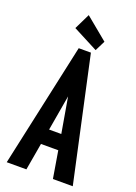

<svg xmlns="http://www.w3.org/2000/svg" viewBox="-151 -857 652 918"><g transform="rotate(20 175.0 -397.5)"><path d="M242 0 219 -138H131L107 0H7L144 -630H206L343 0ZM175 -396 144 -216H206ZM223 -649 96 -715 135 -795 249 -701Z"/></g></svg>

Font: Inconsolata ExtraCondensed ExtraBold
Style: Regular
Weight: 800
Width: 2
Monospace: yes
Designer: Raph Levien, Cyreal, Brenton Simpson
Foundry: Raph Levien, Cyreal, Google
Version: Version 3.001; ttfautohint (v1.8.2.53-6de2)